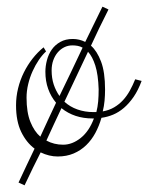

<svg xmlns="http://www.w3.org/2000/svg" viewBox="-20 -475 442 572"><path d="M35.2 68.8Q48.8 40 60.3 15.4Q71.8 -9.3 83 -32.2Q58.6 -50.3 43.2 -82Q27.8 -113.8 27.8 -161.1Q27.8 -187 33.9 -211.9Q40 -236.8 51 -259Q62 -281.2 77.1 -300.5Q92.3 -319.8 109.9 -334L117.2 -321.8Q106 -311.5 95.7 -296.4Q85.4 -281.2 77.1 -262.9Q68.8 -244.6 64 -224.4Q59.1 -204.1 59.1 -184.1Q59.1 -140.1 70.6 -111.8Q82 -83.5 100.1 -67.9Q112.8 -95.7 124.3 -120.4Q135.7 -145 147 -168.9Q131.8 -187 123.5 -210.2Q115.2 -233.4 115.2 -261.2Q115.2 -278.3 119.9 -295.9Q124.5 -313.5 134.3 -327.4Q144 -341.3 159.7 -350.1Q175.3 -358.9 196.8 -358.9Q216.3 -358.9 233.9 -350.1Q245.1 -373.5 258.1 -399.7Q271 -425.8 285.2 -455.1L303.2 -446.8Q288.1 -417 275.1 -390.1Q262.2 -363.3 251 -338.9Q269 -323.2 281 -291.7Q293 -260.3 293 -208Q293 -191.4 291.5 -175Q290 -158.7 286.1 -143.1Q305.2 -146.5 320.1 -155.3Q335 -164.1 346.4 -176.5Q357.9 -189 366.7 -204.8Q375.5 -220.7 382.8 -238.8L401.9 -233.9Q391.6 -206.1 378.2 -186.5Q364.7 -167 349.4 -153.8Q334 -140.6 317.1 -133.5Q300.3 -126.5 282.2 -124Q275.4 -100.1 264.2 -79.1Q252.9 -58.1 236.8 -42.5Q220.7 -26.9 199.5 -17.8Q178.2 -8.8 151.9 -8.8Q126.5 -8.8 101.1 -21Q89.8 1 78.1 25.1Q66.4 49.3 53.2 77.1ZM273.9 -209Q272.5 -252.9 263.9 -279.8Q255.4 -306.6 242.2 -320.8Q221.7 -277.3 204.6 -241.2Q187.5 -205.1 171.9 -171.9Q188.5 -156.7 210.7 -148.9Q232.9 -141.1 257.8 -141.1H267.1Q271 -156.2 272.5 -172.9Q273.9 -189.5 273.9 -209ZM168 -43.9Q195.3 -43.9 220.5 -64Q245.6 -84 259.8 -122.1H255.9Q201.2 -122.1 163.1 -152.8Q151.9 -129.4 140.9 -105.5Q129.9 -81.5 118.2 -56.2Q141.1 -43.9 168 -43.9ZM195.8 -339.8Q182.6 -339.8 171.4 -334.2Q160.2 -328.6 151.9 -318.8Q143.6 -309.1 138.7 -295.4Q133.8 -281.7 133.8 -265.1Q133.8 -242.2 140.1 -223.1Q146.5 -204.1 157.2 -189Q173.8 -222.7 190.2 -257.3Q206.5 -292 226.1 -333Q219.2 -336.9 211.4 -338.4Q203.6 -339.8 195.8 -339.8Z"/></svg>

Font: Clicker Script
Style: Regular
Weight: 400
Designer: Astigmatic (AOETI)
Foundry: Astigmatic (AOETI)
Version: Version 1.000